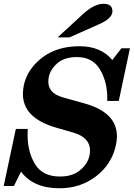

<svg xmlns="http://www.w3.org/2000/svg" viewBox="-28 -989 711 1021"><path d="M288.6 12.2Q149.4 12.2 84 -76.2L45.9 0H-8.3L56.2 -303.2H119.6Q118.7 -287.1 118.7 -271.5Q118.7 -181.6 158.4 -116Q198.2 -50.3 291 -50.3Q357.9 -50.3 397.9 -84Q450.7 -127.9 450.7 -189Q450.7 -256.8 364.3 -283.2L271 -310.1Q93.8 -360.8 93.8 -489.7Q93.8 -511.7 98.6 -535.6Q117.2 -621.6 196 -682.4Q274.9 -743.2 395 -743.2Q508.3 -743.2 569.3 -669.9L617.7 -732.4H663.1L603.5 -452.1H542L542.5 -467.3Q542.5 -554.7 503.4 -620.1Q464.4 -685.5 381.3 -685.5Q315.9 -685.5 278.8 -654.3Q229 -612.3 229 -554.7Q229 -494.1 303.2 -472.2L421.4 -439Q593.8 -391.1 593.8 -264.2Q593.8 -241.7 588.4 -217.3Q566.4 -115.7 483.2 -51.8Q399.9 12.2 288.6 12.2ZM340.8 -790H278.3L412.1 -913.1Q472.7 -968.8 522 -968.8Q569.8 -968.8 569.8 -929.2Q569.8 -891.1 498.5 -859.9Z"/></svg>

Font: Munson
Style: Bold Italic
Weight: 700
Italic angle: -12°
Designer: Paul James MIller
Foundry: High-Logic / Made with FontCreator
Version: Version 2.10;May 5, 2019;FontCreator 11.5.0.2430 64-bit